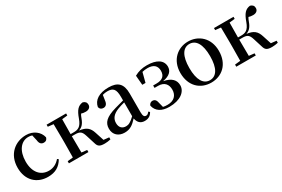

<svg xmlns="http://www.w3.org/2000/svg" viewBox="64 -1397 3327 2267"><g transform="rotate(-30 1728.0 -263.5)"><path d="M303 16C405 16 469 -24 515 -102L498 -115C457 -67 407 -42 348 -42C237 -42 162 -126 162 -271C162 -420 235 -510 332 -510C350 -510 367 -508 384 -502L401 -427C406 -377 429 -359 462 -359C489 -359 506 -372 514 -401C496 -484 418 -543 321 -543C173 -543 43 -441 43 -256C43 -83 155 16 303 16Z M974 -57C988 -6 1011 10 1079 10C1104 10 1136 6 1160 0V-28L1086 -36L1048 -153C1023 -232 983 -264 891 -276C933 -290 964 -318 988 -385C996 -407 1003 -423 1012 -437C1030 -431 1048 -428 1072 -428C1113 -428 1141 -449 1141 -485C1141 -515 1126 -534 1094 -543C1029 -535 995 -496 960 -397C926 -303 884 -289 826 -289H784L786 -491L860 -499V-527H594V-499L669 -491C670 -435 671 -351 671 -296V-232C671 -177 670 -93 669 -37L594 -29V0H860V-29L786 -37C785 -93 784 -180 784 -260H826C892 -260 915 -245 936 -178Z M1622 15C1671 15 1704 -4 1727 -46L1711 -61C1693 -38 1682 -31 1666 -31C1641 -31 1628 -47 1628 -100V-356C1628 -488 1571 -543 1445 -543C1316 -543 1237 -490 1222 -404C1228 -376 1248 -362 1276 -362C1305 -362 1329 -380 1334 -428L1345 -500C1368 -507 1389 -510 1410 -510C1488 -510 1519 -480 1519 -372V-324C1478 -313 1435 -302 1399 -291C1255 -250 1207 -199 1207 -117C1207 -33 1266 16 1348 16C1423 16 1465 -16 1521 -77C1532 -19 1564 15 1622 15ZM1519 -109C1464 -55 1432 -41 1399 -41C1348 -41 1313 -71 1313 -133C1313 -194 1348 -238 1425 -268C1450 -278 1484 -288 1519 -297Z M1957 16C2107 16 2194 -54 2194 -141C2194 -211 2151 -264 2042 -284C2140 -301 2178 -347 2178 -406C2177 -492 2102 -543 1968 -543C1904 -543 1851 -530 1797 -500L1808 -370H1852L1886 -501C1908 -507 1932 -510 1959 -510C2039 -510 2081 -474 2082 -405C2082 -336 2044 -299 1961 -299H1915V-266H1963C2052 -266 2087 -212 2087 -144C2087 -65 2036 -16 1951 -16C1927 -16 1908 -17 1889 -22L1871 -92C1863 -133 1842 -147 1816 -147C1796 -147 1774 -134 1767 -109C1785 -26 1853 16 1957 16Z M2529 16C2676 16 2792 -85 2792 -265C2792 -444 2669 -543 2529 -543C2390 -543 2267 -443 2267 -265C2267 -86 2382 16 2529 16ZM2529 -17C2441 -17 2388 -100 2388 -263C2388 -426 2441 -510 2529 -510C2618 -510 2671 -426 2671 -263C2671 -100 2618 -17 2529 -17Z M3256 -57C3270 -6 3293 10 3361 10C3386 10 3418 6 3442 0V-28L3368 -36L3330 -153C3305 -232 3265 -264 3173 -276C3215 -290 3246 -318 3270 -385C3278 -407 3285 -423 3294 -437C3312 -431 3330 -428 3354 -428C3395 -428 3423 -449 3423 -485C3423 -515 3408 -534 3376 -543C3311 -535 3277 -496 3242 -397C3208 -303 3166 -289 3108 -289H3066L3068 -491L3142 -499V-527H2876V-499L2951 -491C2952 -435 2953 -351 2953 -296V-232C2953 -177 2952 -93 2951 -37L2876 -29V0H3142V-29L3068 -37C3067 -93 3066 -180 3066 -260H3108C3174 -260 3197 -245 3218 -178Z"/></g></svg>

Font: GenKiMin2 TW SB
Style: Regular
Weight: 600
Version: Version 2.100;PS 2.1;hotconv 16.6.51;makeotf.lib2.5.65220 DE